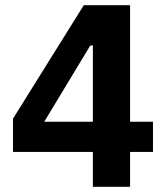

<svg xmlns="http://www.w3.org/2000/svg" viewBox="-20 -718 640 738"><path d="M480 0H337V-134H30V-262L302 -698H480V-250H568V-134H480ZM327 -543 150 -250H337V-543Z"/></svg>

Font: IBM Plex Sans Var
Style: Regular
Weight: 400
Designer: Mike Abbink, Paul van der Laan, Pieter van Rosmalen
Foundry: Bold Monday
Version: Version 3.000